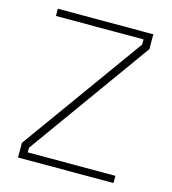

<svg xmlns="http://www.w3.org/2000/svg" viewBox="-105 -786 781 874"><g transform="rotate(15 285.0 -349.5)"><path d="M60 -666V-700H510V-630L97 -55V-33H510V1H60V-68L473 -642V-666Z"/></g></svg>

Font: TypoPRO Titillium Text
Style: 1 wt
Weight: 100
Designer: Accademia di Belle Arti di Urbino and others
Foundry: Accademia di Belle Arti di Urbino and others.
Version: Version 25.000